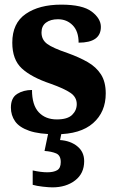

<svg xmlns="http://www.w3.org/2000/svg" viewBox="-20 -569 501 828"><path d="M222 10Q149 10 106 -5Q63 -20 45 -46Q27 -72 27 -105Q27 -147 54 -164Q81 -181 118 -181Q118 -116 147 -85Q176 -54 225 -54Q271 -54 291 -73.5Q311 -93 311 -120Q311 -150 284 -168.5Q257 -187 198 -208Q115 -236 74 -274Q33 -312 33 -385Q33 -469 91 -509Q149 -549 244 -549Q336 -549 375.5 -519Q415 -489 415 -453Q415 -385 319 -385Q319 -434 293.5 -460Q268 -486 230 -486Q198 -486 178.5 -471.5Q159 -457 159 -429Q159 -398 183 -380Q207 -362 272 -340Q322 -322 358.5 -301Q395 -280 415.5 -248Q436 -216 436 -166Q436 -86 381.5 -38Q327 10 222 10ZM206 239Q191 239 164.5 236Q138 233 121 228V166Q157 174 184 174Q211 174 226.5 165Q242 156 242 130Q242 101 222 92.5Q202 84 172 82L191 -9H248L239 35Q284 38 313.5 62Q343 86 343 126Q343 179 304 209Q265 239 206 239Z"/></svg>

Font: Noto Serif SemiCondensed ExtraBold
Style: Regular
Weight: 800
Width: 4
Designer: Monotype Design Team
Foundry: Monotype Imaging Inc.
Version: Version 2.015